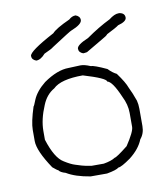

<svg xmlns="http://www.w3.org/2000/svg" viewBox="-75 -717 650 766"><g transform="rotate(-10 250.0 -333.5)"><path d="M267.6 -455.1Q283.7 -455.1 306.6 -445.3Q320.8 -445.3 371.1 -421.9Q387.2 -404.8 404.3 -396.5Q433.6 -356.4 441.4 -334Q453.1 -310.5 464.8 -277.3Q468.8 -261.7 468.8 -244.1V-173.8Q468.8 -143.6 451.2 -123Q437 -86.4 396.5 -54.7Q357.9 -27.3 345.7 -27.3Q335.9 -18.6 296.9 -11.7H230.5Q169.9 -21.5 134.8 -43Q113.8 -48.8 107.4 -58.6Q104.5 -58.6 85.9 -74.2Q35.2 -149.9 35.2 -189.5V-234.4Q35.2 -266.1 54.7 -326.2Q56.6 -326.2 66.4 -351.6Q80.1 -384.3 117.2 -414.1Q173.3 -453.1 218.8 -453.1Q256.3 -455.1 267.6 -455.1ZM76.2 -222.7V-187.5Q100.6 -109.9 134.8 -89.8Q161.1 -73.2 177.7 -68.4L203.1 -60.5Q215.8 -56.6 242.2 -52.7H291Q322.8 -58.1 337.9 -68.4Q345.7 -68.4 392.6 -105.5Q427.7 -158.2 427.7 -177.7V-234.4Q427.7 -268.1 410.2 -302.7Q381.8 -369.1 361.3 -373Q361.3 -386.7 269.5 -414.1Q180.2 -414.1 148.4 -382.8Q115.7 -364.3 99.6 -324.2Q76.2 -269.5 76.2 -222.7ZM282.7 -654.8Q300.3 -648.4 300.3 -633.3Q300.3 -615.7 255.4 -598.1Q252.4 -598.1 171.4 -545.4Q167 -540.5 134.3 -525.9Q115.7 -504.4 97.2 -504.4Q79.6 -510.7 79.6 -525.9Q79.6 -544.9 183.1 -600.1Q198.2 -617.2 255.4 -643.1Q267.6 -654.8 282.7 -654.8ZM452.6 -633.3H456.5Q478 -629.9 478 -611.8Q478 -595.7 442.9 -586.4Q434.1 -579.1 394 -559.1Q389.6 -552.7 368.7 -541.5L302.2 -502.4Q291.5 -500.5 286.6 -500.5Q269 -506.8 269 -522Q269 -537.6 315.9 -557.1Q366.7 -592.8 413.6 -615.7Q436 -633.3 452.6 -633.3Z"/></g></svg>

Font: CEF Fonts CJK Mono
Style: Regular
Weight: 400
Designer: PartyBoss (派对大魔王)
Version: Release 2.25